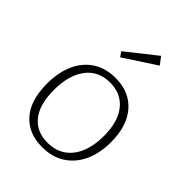

<svg xmlns="http://www.w3.org/2000/svg" viewBox="-225 -902 1025 1025"><g transform="rotate(45 287.5 -390.0)"><path d="M294 -532Q398 -532 458.5 -463.5Q519 -395 519 -272Q519 -188 490 -125.5Q461 -63 407 -28Q353 7 277 7Q174 7 115 -59.5Q56 -126 56 -251Q56 -337 84.5 -400Q113 -463 166.5 -497.5Q220 -532 294 -532ZM291 -494Q203 -494 154.5 -429.5Q106 -365 106 -254Q106 -144 152 -87Q198 -30 280 -30Q341 -30 383 -59.5Q425 -89 447 -142.5Q469 -196 469 -268Q469 -376 421.5 -435Q374 -494 291 -494ZM233 -627 214 -654 382 -787 414 -745Z"/></g></svg>

Font: Bitter Thin Light
Style: Regular
Weight: 300
Version: Version 2.002